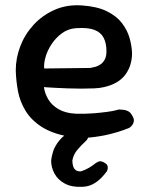

<svg xmlns="http://www.w3.org/2000/svg" viewBox="-20 -519 580 743"><path d="M248 10Q182 -2 141.5 -28Q101 -54 79 -90Q57 -126 49.5 -166.5Q42 -207 41 -247Q41 -294 58.5 -340Q76 -386 110 -423Q144 -460 191.5 -481Q239 -502 297 -498Q356 -494 393.5 -475.5Q431 -457 452 -429.5Q473 -402 481.5 -371.5Q490 -341 491 -314Q491 -265 465 -230Q439 -195 383 -182Q367 -178 344 -177Q321 -176 294.5 -176Q268 -176 242.5 -177Q217 -178 196.5 -179Q176 -180 163 -181Q150 -182 150 -182Q153 -158 166.5 -135Q180 -112 206.5 -96.5Q233 -81 273 -79Q311 -78 341.5 -80.5Q372 -83 394 -86Q416 -89 427.5 -92Q439 -95 439 -95Q439 -95 444.5 -95Q450 -95 459 -94Q468 -93 477 -88Q486 -83 492 -71Q499 -60 498 -51Q497 -42 492.5 -36Q488 -30 484 -27Q480 -24 480 -24Q480 -24 459 -16Q438 -8 403.5 0.5Q369 9 328.5 13Q288 17 248 10ZM299 204Q258 206 231 191.5Q204 177 191 153Q178 129 178 104Q179 88 185.5 67Q192 46 210.5 23.5Q229 1 266 -18Q266 -18 274.5 -21Q283 -24 294.5 -24Q306 -24 315 -16Q323 -9 324 -2Q325 5 322.5 11Q320 17 317.5 20.5Q315 24 315 24Q292 45 278 62.5Q264 80 260 102Q260 114 263 124Q266 134 273.5 139.5Q281 145 294 144Q314 137 327.5 128.5Q341 120 352 111Q352 111 361 106.5Q370 102 385 111Q395 117 396.5 124.5Q398 132 396 137.5Q394 143 394 143Q375 170 351.5 186.5Q328 203 299 204ZM151 -254 328 -256Q328 -256 334.5 -257Q341 -258 351 -261Q361 -264 370.5 -271Q380 -278 386 -290Q392 -302 392 -321Q392 -352 381 -373Q370 -394 345 -403.5Q320 -413 275 -410Q244 -408 220 -390.5Q196 -373 179.5 -348Q163 -323 156 -297.5Q149 -272 151 -254Z"/></svg>

Font: Sour Gummy Medium
Style: Regular
Weight: 500
Designer: Stefie Justprince
Foundry: Eifetstype
Version: Version 1.000